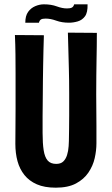

<svg xmlns="http://www.w3.org/2000/svg" viewBox="-20 -858 516 888"><path d="M238 10Q186 10 150.5 -5.5Q115 -21 93 -48.5Q71 -76 61 -112.5Q51 -149 51 -193Q51 -227 51.5 -270Q52 -313 52 -355.5Q52 -398 52 -432Q52 -477 52 -520Q52 -563 51.5 -606.5Q51 -650 49 -696L183 -695Q182 -662 181 -625.5Q180 -589 179.5 -553Q179 -517 178.5 -484.5Q178 -452 178 -426Q178 -397 177.5 -370.5Q177 -344 177 -320.5Q177 -297 177 -277.5Q177 -258 177 -243Q177 -195 182 -163Q187 -131 200.5 -115.5Q214 -100 240 -100Q261 -100 272.5 -111Q284 -122 290 -140.5Q296 -159 297.5 -182.5Q299 -206 299 -230Q299 -240 299.5 -262.5Q300 -285 300 -324Q300 -363 300 -424Q300 -488 298.5 -540.5Q297 -593 296 -634.5Q295 -676 294 -707L428 -706Q428 -673 427.5 -642.5Q427 -612 426.5 -580Q426 -548 425.5 -510Q425 -472 425 -422Q426 -337 426 -277Q426 -217 426 -195Q426 -162 418 -126.5Q410 -91 389 -60Q368 -29 331.5 -9.5Q295 10 238 10ZM160 -753H97Q97 -785 110 -803Q123 -821 143 -829.5Q163 -838 183 -838Q217 -838 242.5 -828.5Q268 -819 290 -819Q305 -819 312.5 -823Q320 -827 323 -838H385Q386 -800 373 -782.5Q360 -765 339.5 -759Q319 -753 299 -753Q266 -753 240 -762.5Q214 -772 191 -772Q176 -772 169.5 -768Q163 -764 160 -753Z"/></svg>

Font: Truculenta ExtraBold
Style: Regular
Weight: 800
Version: Version 1.002